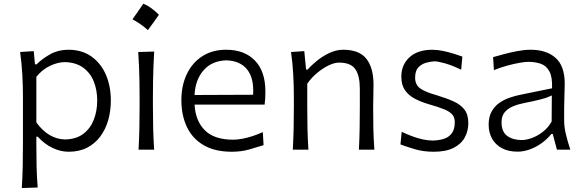

<svg xmlns="http://www.w3.org/2000/svg" viewBox="-20 -792 3089 1016"><path d="M324.7 -54Q281.1 -54.7 242.3 -77.6Q203.5 -100.6 172.4 -144.3V-385.8Q204.5 -424.7 244.9 -443.8Q285.3 -462.9 322.8 -463.4Q381.3 -461.9 419.3 -434.6Q457.3 -407.2 475.9 -361.6Q494.4 -316.1 494.4 -259.7Q494.4 -206.2 476.8 -159.8Q459.1 -113.3 421.8 -84.4Q384.4 -55.5 324.7 -54ZM95.3 203.1 179.4 200.2Q174.9 142.7 173.6 89.3Q172.4 36 172.4 -26.1V-68.7H179.5Q215.7 -29.3 258.4 -9.1Q301.1 11 343.2 11Q399.2 11 441 -10.6Q482.8 -32.3 510.8 -69.9Q538.8 -107.5 552.7 -156.5Q566.5 -205.5 566.5 -260Q566.5 -336.9 539.9 -397.7Q513.2 -458.4 463 -493.6Q412.7 -528.8 341.4 -528.8Q288.6 -528.8 246.1 -505.2Q203.6 -481.5 173.5 -451.5H165.1L158.5 -521.5L86.5 -516.8Q94.8 -457.6 98.1 -397.4Q101.4 -337.3 101.4 -280.7V-28.9Q101.4 35.2 100.2 90.4Q99 145.6 95.3 203.1Z M738.4 -772.5Q723.8 -751 709.9 -730.8Q695.9 -710.6 681 -689.9Q702.7 -678.3 723.5 -663.8Q744.3 -649.3 762.5 -632.5Q777.9 -653.2 792.4 -673.5Q806.9 -693.9 821 -714Q798.1 -736.6 777.7 -750.8Q757.3 -765.1 738.4 -772.5ZM713.1 0H795.6Q792 -57.6 790.6 -111.1Q789.2 -164.6 789.2 -228.7V-280.7Q789.2 -326.5 789.9 -366.1Q790.7 -405.7 792.1 -443Q793.5 -480.4 795.9 -519.2L711.5 -516.8Q714 -478.4 715.6 -441.4Q717.2 -404.4 717.9 -365.3Q718.7 -326.2 718.7 -280.7V-228.7Q718.7 -164.6 717.5 -111.1Q716.2 -57.6 713.1 0Z M1207.3 11Q1257.4 11 1300.7 -1.6Q1344 -14.2 1374.7 -23.9L1370.8 -92.8Q1343.3 -80.5 1315.3 -71.4Q1287.3 -62.4 1261.3 -57.6Q1235.4 -52.8 1213.8 -52.8Q1113.5 -52.8 1063.8 -102.8Q1014.1 -152.7 1009.6 -238.6H1380.2Q1382.6 -254.5 1383.5 -271.2Q1384.3 -287.8 1384.3 -307.9Q1384.3 -414.8 1328.8 -471.8Q1273.3 -528.8 1176.8 -528.8Q1103.6 -528.8 1050.4 -494.4Q997.1 -460.1 968.5 -399.8Q939.8 -339.5 939.8 -261.7Q939.8 -182.6 968.6 -121Q997.4 -59.4 1056.9 -24.2Q1116.3 11 1207.3 11ZM1319.4 -290.6 1009.4 -289.3Q1013.5 -370.2 1057.5 -420.4Q1101.5 -470.6 1177.9 -472.7Q1251.1 -470.3 1287.9 -424.2Q1324.6 -378.2 1319.4 -290.6Z M1529.4 0H1612Q1608.3 -57.6 1607.1 -110.7Q1605.9 -163.8 1605.9 -225.9V-349.3Q1628.2 -381 1658.1 -406Q1688 -431 1718.8 -445.9Q1749.5 -460.7 1774.3 -460.7Q1836.5 -460.7 1860.3 -425.8Q1884.1 -390.9 1884.1 -322.1V-225.9Q1884.1 -163.8 1883.1 -110.7Q1882.2 -57.6 1879.2 0H1961.1Q1956.8 -57.6 1955.7 -111.1Q1954.6 -164.6 1954.6 -228.7Q1954.6 -251.5 1955.6 -280.8Q1956.5 -310.1 1956.5 -343.5Q1956.5 -433.7 1918.6 -481.2Q1880.7 -528.8 1796 -528.8Q1759.8 -528.8 1724 -512.1Q1688.1 -495.5 1658 -471.1Q1627.9 -446.8 1608.2 -423.9H1599.7L1590.1 -521.5L1520.1 -516.8Q1528.4 -457.6 1531.7 -397.4Q1535 -337.3 1535 -280.7V-228.7Q1535 -164.6 1533.8 -111.1Q1532.5 -57.6 1529.4 0Z M2275.2 11Q2339.6 11 2380 -9.4Q2420.4 -29.9 2439.3 -64.5Q2458.2 -99 2458.2 -140Q2458.2 -185.2 2438.1 -211.7Q2418 -238.2 2381 -255.1Q2344 -271.9 2293.1 -287.3Q2229.5 -305 2203.1 -324.4Q2176.7 -343.8 2176.7 -381Q2176.7 -417.6 2193.9 -435.5Q2211.1 -453.5 2234.9 -460Q2258.7 -466.4 2278.4 -467.4Q2297.3 -467.4 2335.4 -456.6Q2373.5 -445.8 2420.4 -423.1L2426.7 -492.6Q2407.4 -499.7 2380.2 -508.1Q2353 -516.5 2323.7 -522.6Q2294.5 -528.7 2268.1 -528.7Q2190.7 -528.7 2147.2 -489.2Q2103.7 -449.7 2103.7 -386Q2103.7 -343 2122.6 -315.2Q2141.6 -287.5 2173.9 -270.4Q2206.2 -253.4 2246.4 -241.3Q2299.2 -226.4 2329.6 -213.9Q2360.1 -201.4 2373.3 -185.9Q2386.5 -170.5 2386.5 -145.5Q2386.5 -107.5 2370.7 -86.6Q2355 -65.7 2329.1 -57.4Q2303.1 -49.2 2272.1 -48.2Q2247.5 -48.2 2220.1 -53.8Q2192.6 -59.5 2163.7 -70.1Q2134.8 -80.6 2105.7 -94.5L2099 -27.7Q2130 -16 2175.1 -2.5Q2220.1 11 2275.2 11Z M2740.9 -50.9Q2694.6 -50.9 2664.3 -72.5Q2634 -94.2 2634 -145.6Q2634 -178.4 2651.1 -198.5Q2668.3 -218.7 2696.3 -230Q2724.3 -241.4 2757 -247.5Q2806.9 -257.3 2834.6 -264.4Q2862.3 -271.4 2876.7 -277Q2891.2 -282.5 2900 -286.9L2899.2 -149.2Q2880.8 -116.1 2852.5 -94.3Q2824.1 -72.4 2794.1 -61.6Q2764.2 -50.9 2740.9 -50.9ZM2719.4 10.5Q2750.7 10.5 2783.7 -1.4Q2816.8 -13.3 2846.3 -34.6Q2875.8 -55.9 2897.2 -82.9H2904.9L2927.1 0H2998.1Q2983.4 -43.9 2974.4 -82Q2965.3 -120.1 2965.3 -153.6V-220.2Q2965.3 -254.3 2966.9 -289.7Q2968.4 -325.1 2968.4 -348.3Q2968.4 -443.4 2919.6 -486.1Q2870.8 -528.8 2788 -528.8Q2755.6 -528.8 2718.6 -521.8Q2681.6 -514.9 2647.5 -505.7Q2613.3 -496.6 2589.2 -489.7L2593.6 -420.9Q2631.3 -436.1 2667.6 -445.7Q2703.8 -455.4 2732.1 -460.1Q2760.4 -464.8 2774.9 -464.8Q2811.8 -464.8 2841.3 -454.7Q2870.7 -444.5 2887.1 -414.5Q2903.5 -384.5 2901.3 -324.8L2729.8 -289.7Q2704.2 -284.5 2675.6 -274.6Q2647 -264.8 2622.2 -247.4Q2597.3 -230 2581.6 -201.9Q2565.8 -173.9 2565.8 -132.2Q2565.8 -90.9 2583.7 -58.6Q2601.7 -26.2 2635.9 -7.9Q2670.1 10.5 2719.4 10.5Z"/></svg>

Font: Pinar-VF
Style: Regular
Weight: 300
Designer: Amin Abedi
Version: Version 3.0